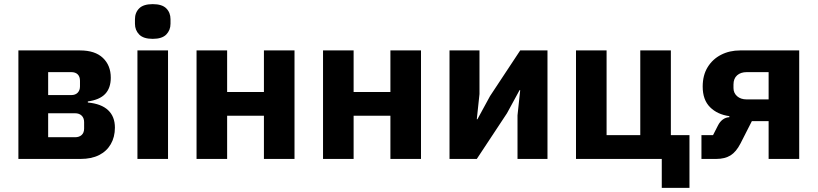

<svg xmlns="http://www.w3.org/2000/svg" viewBox="-20 -769 3956 929"><path d="M69 0V-525H367.6Q440 -525 478 -488.7Q516 -452.5 516 -393Q516 -343.1 489 -314.6Q462 -286 405 -278.2V-273Q470 -267 503 -236Q536 -205 536 -151.6Q536 -106 516 -71.5Q496 -37 459.2 -18.5Q422.3 0 370 0ZM213 -105H343Q363.3 -105 375.2 -115.9Q387 -126.9 387 -147V-178Q387 -198 375.2 -209.5Q363.3 -221 343 -221H213ZM213 -309H325Q344.8 -309 355.9 -320.5Q367 -332 367 -351V-378Q367 -398.3 355.9 -409.2Q344.8 -420 325 -420H213Z M719 -581Q674 -581 653.5 -602Q633 -623 633 -654V-676Q633 -708 653.5 -728.5Q674 -749 719 -749Q764 -749 784.5 -728.5Q805 -708 805 -676V-654Q805 -623 784.5 -602Q764 -581 719 -581ZM645 0V-525H793V0Z M931 0V-525H1079V-324H1257V-525H1405V0H1257V-209H1079V0Z M1543 0V-525H1691V-324H1869V-525H2017V0H1869V-209H1691V0Z M2155 0V-525H2300V-314L2287 -192H2290L2351 -304L2497 -525H2629V0H2484V-211L2497 -333H2494L2433 -221L2287 0Z M3182 140V0H2767V-525H2915V-115H3078V-525H3226V-115H3316V140Z M3374 0V-115H3430L3454 -162Q3463 -180 3477 -190.5Q3491 -201 3509 -202V-207Q3451 -215 3415.5 -250.5Q3380 -286 3380 -350Q3380 -405 3404 -444Q3428 -483 3469 -504Q3510 -525 3561 -525H3847V0H3699V-183H3618L3563 -75Q3542 -34 3514.5 -17Q3487 0 3445 0ZM3593 -288H3699V-420H3593Q3564 -420 3546.5 -404.5Q3529 -389 3529 -360V-343Q3529 -319 3546.5 -303.5Q3564 -288 3593 -288Z"/></svg>

Font: IBM Plex Sans
Style: Regular
Weight: 400
Designer: Mike Abbink, Paul van der Laan, Pieter van Rosmalen
Foundry: Bold Monday
Version: Version 3.201